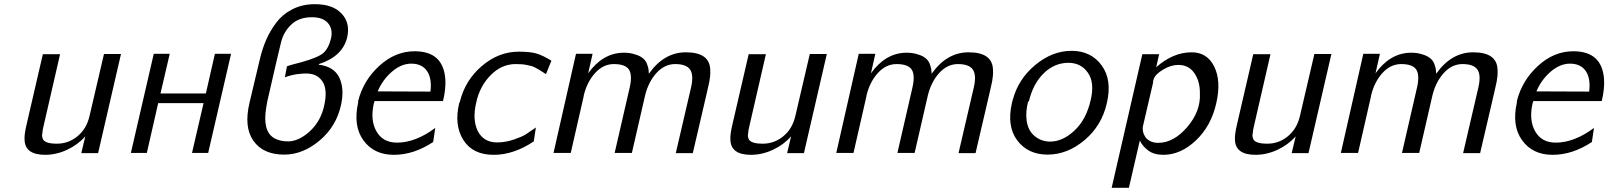

<svg xmlns="http://www.w3.org/2000/svg" viewBox="-20 -728 7657 914"><path d="M106 -133 184 -470H266L186 -122Q182 -106 182 -95Q178 -83 183 -69Q190 -44 251 -44Q306 -44 349 -79.5Q392 -115 406 -175L475 -471H556L447 1H367L386 -79Q351 -39 299.5 -15Q248 9 195 9Q100 9 97 -61Q95 -86 106 -133Z M603 0 712 -472H788L744 -283H960L1003 -472H1080L971 0H894L949 -237H733L679 0Z M1168 -240 1217 -446Q1228 -494 1246.5 -537Q1265 -580 1295 -620Q1325 -660 1371 -683.5Q1417 -707 1473 -708H1481Q1564 -708 1606 -663.5Q1648 -619 1633 -551Q1611 -459 1498 -423V-420Q1570 -411 1595 -359Q1620 -307 1604 -231Q1582 -127 1502 -59.5Q1422 8 1333 8Q1233 8 1186.5 -57.5Q1140 -123 1168 -240ZM1336 -360 1346 -412Q1355 -417 1415 -432Q1494 -454 1519 -475.5Q1544 -497 1556 -546Q1565 -588 1543 -616Q1519 -646 1465 -646Q1403 -646 1366.5 -611Q1330 -576 1318 -527L1296 -435L1253 -248Q1247 -218 1244 -191Q1234 -88 1299 -64Q1324 -54 1356 -55Q1407 -58 1457 -105Q1507 -152 1523 -224Q1540 -299 1517 -337Q1493 -377 1441 -378Q1428 -379 1394 -375Q1363 -370 1336 -360Z M1685 -240V-247Q1709 -344 1785 -414Q1861 -484 1954 -484Q2091 -484 2100 -350Q2103 -306 2089 -247H1763Q1762 -245 1761 -240Q1760 -235 1759 -233Q1742 -155 1772.5 -102Q1803 -49 1870 -49Q1958 -49 2052 -119L2042 -52Q1950 9 1855 9Q1760 9 1710 -60Q1660 -129 1685 -240ZM1778 -293 2029 -292Q2037 -354 2013 -389.5Q1989 -425 1938 -425Q1890 -425 1845.5 -386.5Q1801 -348 1778 -293Z M2166 -237 2169 -243Q2194 -346 2274 -414Q2354 -482 2449 -482Q2503 -482 2533 -473.5Q2563 -465 2605 -439L2579 -375Q2576 -377 2562 -386Q2548 -395 2544.5 -397Q2541 -399 2529 -405.5Q2517 -412 2510 -413.5Q2503 -415 2490.5 -418Q2478 -421 2465 -422Q2452 -423 2435 -423Q2368 -423 2316 -370.5Q2264 -318 2247 -240Q2228 -159 2254 -105Q2282 -50 2346 -50Q2387 -50 2427 -64Q2467 -78 2482.5 -88Q2498 -98 2531 -121L2521 -55Q2426 9 2330 9Q2230 9 2185.5 -62Q2141 -133 2166 -237Z M2615 0 2722 -472H2801L2780 -379Q2848 -474 2944 -477Q2978 -478 3003 -469Q3025 -463 3039.5 -451.5Q3054 -440 3060 -423.5Q3066 -407 3067 -399Q3068 -391 3069 -377Q3141 -479 3245 -479Q3358 -479 3361 -397Q3362 -382 3360.5 -366Q3359 -350 3357 -340.5Q3355 -331 3350 -309Q3345 -287 3343 -278L3278 1H3197L3270 -313Q3283 -371 3265 -397Q3247 -423 3194 -423Q3144 -423 3105.5 -381Q3067 -339 3051 -274L2988 0H2906L2978 -313Q2991 -372 2973.5 -397.5Q2956 -423 2902 -423Q2852 -423 2813.5 -381Q2775 -339 2759 -274Q2758 -271 2758 -267L2697 0Z M3466 -133 3544 -470H3626L3546 -122Q3542 -106 3542 -95Q3538 -83 3543 -69Q3550 -44 3611 -44Q3666 -44 3709 -79.5Q3752 -115 3766 -175L3835 -471H3916L3807 1H3727L3746 -79Q3711 -39 3659.5 -15Q3608 9 3555 9Q3460 9 3457 -61Q3455 -86 3466 -133Z M3961 0 4068 -472H4147L4126 -379Q4194 -474 4290 -477Q4324 -478 4349 -469Q4371 -463 4385.5 -451.5Q4400 -440 4406 -423.5Q4412 -407 4413 -399Q4414 -391 4415 -377Q4487 -479 4591 -479Q4704 -479 4707 -397Q4708 -382 4706.5 -366Q4705 -350 4703 -340.5Q4701 -331 4696 -309Q4691 -287 4689 -278L4624 1H4543L4616 -313Q4629 -371 4611 -397Q4593 -423 4540 -423Q4490 -423 4451.5 -381Q4413 -339 4397 -274L4334 0H4252L4324 -313Q4337 -372 4319.5 -397.5Q4302 -423 4248 -423Q4198 -423 4159.5 -381Q4121 -339 4105 -274Q4104 -271 4104 -267L4043 0Z M4797 -237Q4798 -240 4799 -245Q4800 -250 4801 -252Q4827 -351 4908 -418.5Q4989 -486 5081 -486Q5174 -486 5224.5 -416.5Q5275 -347 5249 -237Q5225 -130 5143 -61Q5061 8 4967 8Q4874 8 4823 -59Q4772 -126 4797 -237ZM4878 -246 4874 -244Q4862 -196 4867 -156Q4873 -107 4905 -80.5Q4937 -54 4979 -54Q5039 -54 5095 -106.5Q5151 -159 5172 -251Q5192 -334 5159 -381.5Q5126 -429 5066 -429Q5000 -429 4949 -379.5Q4898 -330 4878 -246Z M5272 166 5418 -470H5498L5484 -408Q5564 -479 5653 -479Q5727 -479 5760.5 -410.5Q5794 -342 5770 -237Q5746 -129 5673.5 -60Q5601 9 5518 9Q5473 9 5445.5 -12Q5418 -33 5406 -59L5354 166ZM5472 -351Q5472 -350 5470.5 -346Q5469 -342 5469 -340V-337V-334L5422 -132Q5415 -103 5432 -76Q5453 -48 5494 -48Q5567 -48 5631.5 -123Q5696 -198 5692 -282Q5693 -340 5666 -379.5Q5639 -419 5589 -419Q5554 -419 5516.5 -396.5Q5479 -374 5472 -351Z M5868 -133 5946 -470H6028L5948 -122Q5944 -106 5944 -95Q5940 -83 5945 -69Q5952 -44 6013 -44Q6068 -44 6111 -79.5Q6154 -115 6168 -175L6237 -471H6318L6209 1H6129L6148 -79Q6113 -39 6061.5 -15Q6010 9 5957 9Q5862 9 5859 -61Q5857 -86 5868 -133Z M6363 0 6470 -472H6549L6528 -379Q6596 -474 6692 -477Q6726 -478 6751 -469Q6773 -463 6787.5 -451.5Q6802 -440 6808 -423.5Q6814 -407 6815 -399Q6816 -391 6817 -377Q6889 -479 6993 -479Q7106 -479 7109 -397Q7110 -382 7108.5 -366Q7107 -350 7105 -340.5Q7103 -331 7098 -309Q7093 -287 7091 -278L7026 1H6945L7018 -313Q7031 -371 7013 -397Q6995 -423 6942 -423Q6892 -423 6853.5 -381Q6815 -339 6799 -274L6736 0H6654L6726 -313Q6739 -372 6721.5 -397.5Q6704 -423 6650 -423Q6600 -423 6561.5 -381Q6523 -339 6507 -274Q6506 -271 6506 -267L6445 0Z M7201 -240V-247Q7225 -344 7301 -414Q7377 -484 7470 -484Q7607 -484 7616 -350Q7619 -306 7605 -247H7279Q7278 -245 7277 -240Q7276 -235 7275 -233Q7258 -155 7288.5 -102Q7319 -49 7386 -49Q7474 -49 7568 -119L7558 -52Q7466 9 7371 9Q7276 9 7226 -60Q7176 -129 7201 -240ZM7294 -293 7545 -292Q7553 -354 7529 -389.5Q7505 -425 7454 -425Q7406 -425 7361.5 -386.5Q7317 -348 7294 -293Z"/></svg>

Font: Coval
Style: Light Italic
Weight: 300
Foundry: Context Ltd
Version: Version 001.000